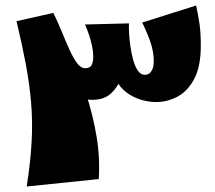

<svg xmlns="http://www.w3.org/2000/svg" viewBox="-20 -649 780 698"><path d="M339 2 77 29Q91 -60 95 -134Q99 -208 93 -277Q87 -346 73.5 -417.5Q60 -489 40 -572L174 -602Q205 -533 236.5 -458.5Q268 -384 293 -307.5Q318 -231 331 -153Q344 -75 339 2ZM315 -286Q285 -286 261 -304Q237 -322 218.5 -350Q200 -378 187 -408.5Q174 -439 165.5 -464.5Q157 -490 153 -503L174 -602Q191 -567 205.5 -531.5Q220 -496 233.5 -466.5Q247 -437 260.5 -419Q274 -401 289 -401Q308 -401 313.5 -413.5Q319 -426 319 -441Q319 -460 315 -480Q311 -500 304 -521Q297 -542 289 -560L449 -564Q446 -543 444.5 -509Q443 -475 438 -436.5Q433 -398 420 -364Q407 -330 382 -308Q357 -286 315 -286ZM548 -278Q514 -278 482 -290Q450 -302 428 -323Q406 -344 400 -370L449 -564Q448 -555 449 -533Q450 -511 453.5 -484.5Q457 -458 463.5 -433.5Q470 -409 480.5 -393Q491 -377 507 -377Q517 -377 524 -383Q531 -389 535 -400Q539 -411 539 -426Q539 -458 528.5 -491Q518 -524 497 -567L693 -629Q701 -592 705.5 -560.5Q710 -529 710 -483Q710 -407 686 -362Q662 -317 625 -297.5Q588 -278 548 -278Z"/></svg>

Font: Marhey Light
Style: Bold
Weight: 700
Version: Version 1.000